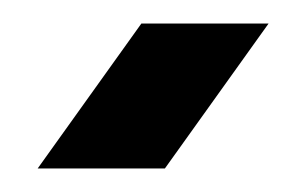

<svg xmlns="http://www.w3.org/2000/svg" viewBox="-20 -900 248 163"><path d="M12 -757 100 -880H208L120 -757Z"/></svg>

Font: MuseoModerno Medium
Style: Regular
Weight: 500
Designer: Pablo Cosgaya, Héctor Gatti, Marcela Romero, and the Authors of The MuseoModerno Project.
Foundry: Omnibus-Type Team
Version: Version 1.001